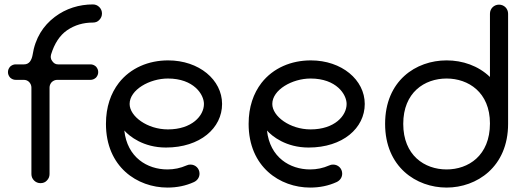

<svg xmlns="http://www.w3.org/2000/svg" viewBox="-20 -828 2394 868"><path d="M122 -41C122 -30 126 -20 134 -12C142 -4 152 0 163 0C175 0 185 -4 192 -12C200 -20 204 -30 204 -41V-432C204 -441 207 -449 214 -457C222 -464 230 -467 239 -467H389C398 -467 406 -470 414 -477C421 -485 424 -493 424 -502C424 -511 421 -519 414 -527C406 -534 398 -537 389 -537H242C231 -537 223 -542 216 -552C209 -561 208 -571 211 -582C226 -631 250 -668 283 -691C318 -715 357 -726 400 -726C412 -726 422 -730 429 -738C437 -746 441 -756 441 -767C441 -778 437 -788 429 -796C421 -804 411 -808 400 -808C339 -808 278 -790 227 -751C176 -712 139 -657 127 -578C125 -567 121 -557 115 -549C108 -541 100 -537 89 -537H51C42 -537 34 -534 26 -527C19 -519 16 -511 16 -502C16 -493 19 -485 26 -477C34 -470 42 -467 51 -467H87C97 -467 105 -464 112 -457C119 -449 122 -441 122 -432Z M739 -473C856 -473 902 -401 902 -358C902 -305 848 -243 739 -243C646 -243 566 -302 566 -358C566 -422 656 -473 739 -473ZM459 -268C459 -73 601 20 737 20C780 20 820 12 857 -5C872 -12 882 -26 882 -43C882 -66 864 -84 841 -84C834 -84 830 -83 823 -80C796 -68 767 -62 737 -62C645 -62 555 -117 542 -238C565 -212 628 -161 730 -161C885 -161 984 -249 984 -358C984 -467 880 -555 740 -555C652 -555 570 -521 517 -453C481 -406 459 -345 459 -268Z M1384 -473C1501 -473 1547 -401 1547 -358C1547 -305 1493 -243 1384 -243C1291 -243 1211 -302 1211 -358C1211 -422 1301 -473 1384 -473ZM1104 -268C1104 -73 1246 20 1382 20C1425 20 1465 12 1502 -5C1517 -12 1527 -26 1527 -43C1527 -66 1509 -84 1486 -84C1479 -84 1475 -83 1468 -80C1441 -68 1412 -62 1382 -62C1290 -62 1200 -117 1187 -238C1210 -212 1273 -161 1375 -161C1530 -161 1629 -249 1629 -358C1629 -467 1525 -555 1385 -555C1297 -555 1215 -521 1162 -453C1126 -406 1104 -345 1104 -268Z M2277 -766C2277 -789 2259 -807 2236 -807C2213 -807 2195 -789 2195 -766V-480C2142 -531 2071 -555 1999 -555C1860 -555 1721 -463 1721 -268C1721 -73 1862 20 1999 20C2135 20 2277 -73 2277 -268ZM2195 -270C2195 -124 2097 -62 1999 -62C1899 -62 1803 -126 1803 -268C1803 -410 1899 -473 1999 -473C2097 -473 2195 -411 2195 -270Z"/></svg>

Font: Fabada
Style: Regular
Weight: 400
Designer: deFharo
Foundry: deFharo.com
Version: Version 4.000 2011 initial release